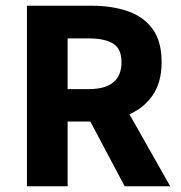

<svg xmlns="http://www.w3.org/2000/svg" viewBox="-20 -650 632 670"><path d="M74 0V-630H301Q368 -630 423 -612Q478 -594 511 -551Q544 -508 544 -433Q544 -361 511 -315Q478 -269 423 -247.5Q368 -226 301 -226H216V0ZM216 -339H289Q404 -339 404 -433Q404 -480 374.5 -498Q345 -516 289 -516H216ZM415 0 275 -264 373 -355 574 0Z"/></svg>

Font: Narnoor ExtraBold
Style: Regular
Weight: 800
Designer: S. Sridhar Murthy
Foundry: SIL International
Version: Version 3.000